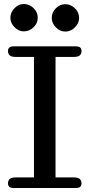

<svg xmlns="http://www.w3.org/2000/svg" viewBox="-20 -941 448 961"><path d="M20 -24Q20 -37 28.5 -45Q37 -53 60 -53H150V-656H60Q37 -656 28.5 -664Q20 -672 20 -685Q20 -696 26 -702.5Q32 -709 50 -709H358Q376 -709 382 -702.5Q388 -696 388 -685Q388 -672 379.5 -664Q371 -656 348 -656H258V-53H348Q371 -53 379.5 -45Q388 -37 388 -24Q388 -13 382 -6.5Q376 0 358 0H50Q32 0 26 -6.5Q20 -13 20 -24ZM307 -920Q334 -920 355 -899.5Q376 -879 376 -851Q376 -825 355 -804Q334 -783 307 -783Q280 -783 259.5 -804Q239 -825 239 -851Q239 -879 259.5 -899.5Q280 -920 307 -920ZM99 -921Q127 -921 148 -900.5Q169 -880 169 -852Q169 -825 148 -804.5Q127 -784 99 -784Q73 -784 52.5 -805Q32 -826 32 -852Q32 -879 52.5 -900Q73 -921 99 -921Z"/></svg>

Font: Marmelad for Arash.Academy
Style: Regular
Weight: 400
Designer: Manvel Shmavonyan
Foundry: Cyreal
Version: Version 1.110;Glyphs 3.2 (3202)